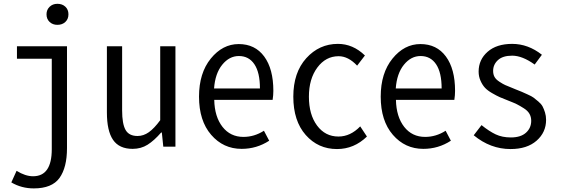

<svg xmlns="http://www.w3.org/2000/svg" viewBox="-20 -790 3019 1034"><path d="M162.1 224.6Q95.7 224.6 41 192.4L69.3 129.9Q116.2 159.2 158.2 159.2Q258.8 159.2 258.8 13.7V-473.6H71.3V-541H340.8V7.8Q340.8 112.3 300.3 168.5Q259.8 224.6 162.1 224.6ZM289.1 -656.2Q263.7 -656.2 247.1 -671.9Q230.5 -687.5 230.5 -712.9Q230.5 -737.3 247.1 -753.4Q263.7 -769.5 289.1 -769.5Q315.4 -769.5 332 -753.9Q348.6 -738.3 348.6 -712.9Q348.6 -687.5 332 -671.9Q315.4 -656.2 289.1 -656.2Z M694.3 11.7Q622.1 11.7 588.9 -36.6Q555.7 -85 555.7 -184.6V-541H637.7V-195.3Q637.7 -123 656.2 -90.3Q674.8 -57.6 720.7 -57.6Q752.9 -57.6 781.7 -78.1Q810.5 -98.6 842.8 -142.6V-541H924.8V0H859.4L851.6 -76.2H847.7Q810.5 -33.2 774.9 -10.7Q739.3 11.7 694.3 11.7Z M1281.2 11.7Q1182.6 11.7 1117.2 -64Q1051.8 -139.6 1051.8 -269.5Q1051.8 -396.5 1115.2 -474.6Q1178.7 -552.7 1265.6 -552.7Q1353.5 -552.7 1402.8 -485.8Q1452.1 -418.9 1452.1 -300.8Q1452.1 -277.3 1448.2 -252H1133.8Q1135.7 -161.1 1178.2 -106.9Q1220.7 -52.7 1291 -52.7Q1349.6 -52.7 1401.4 -85.9L1429.7 -32.2Q1362.3 11.7 1281.2 11.7ZM1132.8 -313.5H1379.9Q1379.9 -399.4 1350.1 -443.8Q1320.3 -488.3 1266.6 -488.3Q1214.8 -488.3 1176.8 -441.4Q1138.7 -394.5 1132.8 -313.5Z M1794.9 12.7Q1693.4 12.7 1626.5 -63Q1559.6 -138.7 1559.6 -269.5Q1559.6 -399.4 1629.4 -476.6Q1699.2 -553.7 1799.8 -553.7Q1880.9 -553.7 1945.3 -491.2L1903.3 -436.5Q1855.5 -487.3 1803.7 -487.3Q1734.4 -487.3 1689 -426.3Q1643.6 -365.2 1643.6 -269.5Q1643.6 -172.9 1687.5 -113.8Q1731.4 -54.7 1802.7 -54.7Q1867.2 -54.7 1919.9 -109.4L1956.1 -54.7Q1886.7 12.7 1794.9 12.7Z M2259.8 11.7Q2161.1 11.7 2095.7 -64Q2030.3 -139.6 2030.3 -269.5Q2030.3 -396.5 2093.8 -474.6Q2157.2 -552.7 2244.1 -552.7Q2332 -552.7 2381.3 -485.8Q2430.7 -418.9 2430.7 -300.8Q2430.7 -277.3 2426.8 -252H2112.3Q2114.3 -161.1 2156.7 -106.9Q2199.2 -52.7 2269.5 -52.7Q2328.1 -52.7 2379.9 -85.9L2408.2 -32.2Q2340.8 11.7 2259.8 11.7ZM2111.3 -313.5H2358.4Q2358.4 -399.4 2328.6 -443.8Q2298.8 -488.3 2245.1 -488.3Q2193.4 -488.3 2155.3 -441.4Q2117.2 -394.5 2111.3 -313.5Z M2729.5 12.7Q2621.1 12.7 2531.2 -61.5L2573.2 -116.2Q2614.3 -83 2649.4 -66.4Q2684.6 -49.8 2731.4 -49.8Q2784.2 -49.8 2812.5 -75.2Q2840.8 -100.6 2840.8 -139.6Q2840.8 -160.2 2831.5 -176.8Q2822.3 -193.4 2800.8 -207Q2779.3 -220.7 2763.7 -228.5Q2748 -236.3 2717.8 -248Q2689.5 -258.8 2671.9 -266.6Q2654.3 -274.4 2629.9 -288.6Q2605.5 -302.7 2591.8 -317.4Q2578.1 -332 2567.9 -355Q2557.6 -377.9 2557.6 -404.3Q2557.6 -468.8 2606 -511.2Q2654.3 -553.7 2738.3 -553.7Q2824.2 -553.7 2898.4 -495.1L2859.4 -442.4Q2793 -490.2 2738.3 -490.2Q2687.5 -490.2 2661.6 -466.3Q2635.7 -442.4 2635.7 -408.2Q2635.7 -389.6 2643.1 -376Q2650.4 -362.3 2669.9 -349.6Q2689.5 -336.9 2700.7 -332Q2711.9 -327.1 2743.2 -314.5Q2751 -311.5 2754.9 -309.6Q2780.3 -299.8 2789.1 -295.9Q2797.9 -292 2820.8 -281.7Q2843.8 -271.5 2853.5 -264.2Q2863.3 -256.8 2879.4 -243.2Q2895.5 -229.5 2902.3 -216.3Q2909.2 -203.1 2915 -184.6Q2920.9 -166 2920.9 -144.5Q2920.9 -77.1 2869.6 -32.2Q2818.4 12.7 2729.5 12.7Z"/></svg>

Font: Gen Shin Gothic Monospace Normal
Style: Regular
Weight: 350
Designer: [Source Han Sans]
Ryoko NISHIZUKA  (kana & ideographs); Paul D. Hunt (Latin, Greek & Cyrillic); Wenlong ZHANG  (bopomofo
Version: Version 1.002.20150607